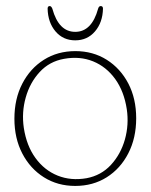

<svg xmlns="http://www.w3.org/2000/svg" viewBox="-20 -603 497 633"><path d="M228.5 -434.5Q286.5 -434.5 331.8 -406Q377 -377.5 403 -327.8Q429 -278 429 -213Q429 -148 403 -97.5Q377 -47 331.8 -18.5Q286.5 10 228 10Q170 10 124.8 -18.5Q79.5 -47 53.5 -97Q27.5 -147 27.5 -211.5Q27.5 -277 53.5 -327.2Q79.5 -377.5 124.8 -406Q170 -434.5 228.5 -434.5ZM265.5 -15.5Q313.5 -24.5 345.8 -59.5Q378 -94.5 391.8 -143.2Q405.5 -192 398 -243Q389 -302 359.8 -342.5Q330.5 -383 286.8 -400.8Q243 -418.5 191 -409Q143 -400.5 110.8 -365.5Q78.5 -330.5 64.8 -281.5Q51 -232.5 58.5 -181.5Q67.5 -122.5 97 -82Q126.5 -41.5 170.2 -24Q214 -6.5 265.5 -15.5ZM228 -498Q282.5 -498 303.5 -574.5Q306 -583 312 -583Q319.5 -583 319.5 -574.5Q318.5 -529 293.2 -499.5Q268 -470 228 -470Q188 -470 163 -499.5Q138 -529 137 -574.5Q137 -583 144 -583Q149 -583 152.5 -574.5Q173.5 -498 228 -498Z"/></svg>

Font: Fraunces 144pt S100 Thin
Style: Regular
Weight: 100
Version: Version 1.000; ttfautohint (v1.8.3)